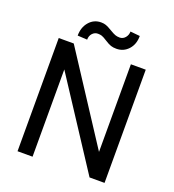

<svg xmlns="http://www.w3.org/2000/svg" viewBox="-157 -1013 1026 1133"><g transform="rotate(20 356.5 -446.0)"><path d="M628.9 0H534.7L176.8 -547.9V0H82.5V-710.9H176.8L535.6 -160.6V-710.9H628.9ZM527.8 -885.7Q527.8 -833 497.8 -800.3Q467.8 -767.6 422.9 -767.6Q402.8 -767.6 388.2 -772.5Q373.5 -777.3 349.9 -792.5Q326.2 -807.6 315.7 -810.8Q305.2 -814 291.5 -814Q271.5 -814 257.3 -798.6Q243.2 -783.2 243.2 -759.3L182.6 -762.7Q182.6 -814.9 212.2 -849.1Q241.7 -883.3 287.1 -883.3Q304.2 -883.3 317.9 -878.4Q331.5 -873.5 355 -859.4Q378.4 -845.2 390.9 -840.8Q403.3 -836.4 418.5 -836.4Q439.5 -836.4 453.4 -853Q467.3 -869.6 467.3 -891.6Z"/></g></svg>

Font: RobotoDraft
Style: Regular
Weight: 400
Version: Version 2.001101; 2014